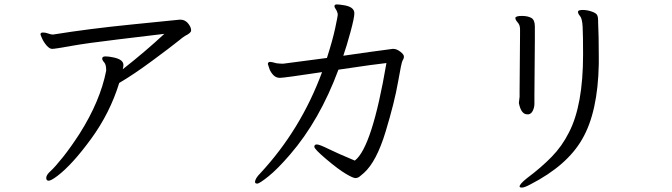

<svg xmlns="http://www.w3.org/2000/svg" viewBox="-20 -771 3040 868"><path d="M163 -616Q163 -613 170.5 -596.5Q178 -580 191 -565Q204 -550 216 -550Q228 -550 300 -563Q372 -576 515 -593Q658 -610 723 -618Q637 -538 535 -458Q538 -470 538 -477Q538 -503 490 -512Q471 -516 456.5 -516Q442 -516 442 -506Q442 -499 451 -489Q460 -479 460 -455V-451Q433 -314 340 -167Q300 -105 264 -60Q228 -15 208.5 2.5Q189 20 189 33Q189 46 200 46Q211 46 240 24Q307 -27 392 -143.5Q477 -260 519 -396Q584 -434 668.5 -496.5Q753 -559 782 -582.5Q811 -606 817 -609Q844 -622 844 -633Q844 -644 838 -654Q822 -682 796 -682H791Q773 -680 577.5 -660.5Q382 -641 221 -615H217Q210 -615 198 -619.5Q186 -624 174.5 -624Q163 -624 163 -616Z M1532 -519Q1547 -562 1564.5 -626.5Q1582 -691 1582 -711Q1582 -741 1531 -748Q1513 -751 1502.5 -751Q1492 -751 1492 -743Q1492 -738 1497 -731Q1502 -724 1504.5 -716.5Q1507 -709 1507 -704Q1507 -699 1495.5 -644.5Q1484 -590 1458 -509L1260 -483Q1246 -483 1230 -485Q1209 -491 1203 -491H1199Q1191 -490 1191 -481L1196 -466Q1200 -450 1213 -434.5Q1226 -419 1245 -419Q1264 -419 1436 -445Q1340 -185 1157 12Q1133 36 1133 52Q1133 59 1143 59Q1153 59 1194 26Q1235 -7 1291 -72Q1425 -227 1510 -456Q1685 -482 1727 -486Q1662 -104 1584 -45Q1505 -78 1464.5 -98Q1424 -118 1412.5 -118Q1401 -118 1401 -107.5Q1401 -97 1455.5 -51Q1510 -5 1543 14.5Q1576 34 1586.5 34Q1597 34 1606 27Q1615 20 1625 11Q1682 -40 1723 -175Q1764 -310 1779.5 -400.5Q1795 -491 1800.5 -498.5Q1806 -506 1806 -515.5Q1806 -525 1789.5 -537.5Q1773 -550 1759 -550H1755Q1655 -537 1532 -519Z M2684 -671V-679Q2684 -694 2679.5 -703Q2675 -712 2654.5 -719Q2634 -726 2614.5 -726Q2595 -726 2593 -719V-717Q2593 -709 2602.5 -698Q2612 -687 2614 -649.5Q2616 -612 2616 -525Q2616 -295 2552 -172Q2521 -110 2473.5 -61.5Q2426 -13 2363 34Q2329 61 2329 72Q2329 77 2340 77Q2351 77 2379 62Q2544 -23 2612 -142Q2683 -264 2687 -482V-513Q2687 -612 2684 -671ZM2398 -590V-651Q2398 -681 2382 -690Q2366 -699 2339.5 -699Q2313 -699 2310 -691V-689Q2310 -681 2320.5 -669.5Q2331 -658 2331 -639V-612L2329 -362V-334L2326 -308V-304Q2336 -254 2364 -254H2369Q2382 -256 2389 -271Q2396 -286 2396 -302V-342Z"/></svg>

Font: LXGW WenKai Mono TC
Style: Regular
Weight: 400
Designer: LXGW / Fontworks Inc.
Foundry: LXGW / Fontworks Inc.
Version: Version 1.330